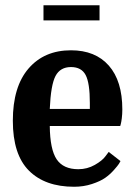

<svg xmlns="http://www.w3.org/2000/svg" viewBox="-20 -702 514 733"><path d="M146 -624V-682H360V-624ZM263 11Q152 11 90.5 -50.5Q29 -112 29 -241Q29 -371 89 -440.5Q149 -510 251 -510Q344 -510 395.5 -451.5Q447 -393 447 -284Q447 -266 445 -250.5Q443 -235 441 -228L439 -221H170Q171 -131 196.5 -93.5Q222 -56 279 -56Q313 -56 342 -72.5Q371 -89 383 -106L395 -122L440 -87Q438 -83 434 -76.5Q430 -70 415 -53Q400 -36 381.5 -23Q363 -10 331 0.5Q299 11 263 11ZM170 -286H323V-309Q323 -385 307 -415.5Q291 -446 251 -446Q210 -446 192 -412Q174 -378 170 -286Z"/></svg>

Font: Arsenal
Style: Bold
Weight: 700
Designer: Andrij Shevchenko
Foundry: Stairsfor
Version: Version 2.001;PS 002.001;hotconv 1.0.88;makeotf.lib2.5.64775